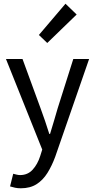

<svg xmlns="http://www.w3.org/2000/svg" viewBox="-20 -804 511 1032"><path d="M92 208Q75 208 61 205Q47 202 34 198L51 130Q59 132 69 134.5Q79 137 88 137Q129 137 155.5 108Q182 79 196 35L207 0L12 -487H101L198 -222Q210 -190 222 -154.5Q234 -119 245 -84H249Q260 -118 270 -153.5Q280 -189 290 -222L374 -487H459L277 38Q259 87 235 125.5Q211 164 176.5 186Q142 208 92 208ZM234 -573 189 -616 332 -784 392 -726Z"/></svg>

Font: Assistant ExtraLight Medium
Style: Regular
Weight: 500
Version: Version 3.000